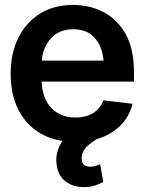

<svg xmlns="http://www.w3.org/2000/svg" viewBox="-20 -573 593 790"><path d="M289.1 10.7Q207 10.7 147.5 -23.7Q87.9 -58.1 55.9 -121.1Q23.9 -184.1 23.9 -269.5Q23.9 -354 55.7 -417.7Q87.4 -481.4 145 -517.1Q202.6 -552.7 280.8 -552.7Q348.1 -552.7 405 -523.7Q461.9 -494.6 496.6 -433.6Q531.2 -372.6 531.2 -277.3V-237.3H151.4Q153.8 -167 191.9 -128.2Q230 -89.4 291 -89.4Q332.5 -89.4 362.3 -107.2Q392.1 -125 405.3 -160.2L525.4 -146Q508.3 -75.2 446.3 -32.2Q384.3 10.7 289.1 10.7ZM281.7 -452.6Q223.6 -452.6 189.9 -415.5Q156.2 -378.4 151.9 -323.7H406.2Q400.9 -382.3 369.4 -417.5Q337.9 -452.6 281.7 -452.6ZM325.7 196.8Q279.3 196.8 248.5 172.6Q217.8 148.4 212.9 103Q207 61.5 229.2 19.5Q251.5 -22.5 306.2 -46.9L393.6 -9.8Q360.8 8.3 338.4 29.3Q315.9 50.3 315.9 78.1Q315.9 113.3 351.1 112.8Q364.7 112.8 374.8 109.4Q384.8 106 392.1 102.5L404.8 175.3Q392.1 183.1 372.1 189.9Q352.1 196.8 325.7 196.8Z"/></svg>

Font: Inter Tight SemiBold
Style: Regular
Weight: 600
Designer: Rasmus Andersson
Foundry: rsms
Version: Version 3.004; ttfautohint (v1.8.4.7-5d5b)